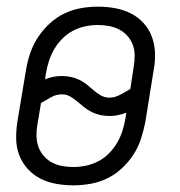

<svg xmlns="http://www.w3.org/2000/svg" viewBox="-20 -548 540 576"><path d="M200 8Q174 8 148.5 3.5Q123 -1 101.5 -12Q80 -23 63.5 -41Q47 -59 38 -82Q29 -105 28.5 -130.5Q28 -156 32 -182L58 -338Q62 -363 70.5 -388Q79 -413 93.5 -435.5Q108 -458 128.5 -477Q149 -496 173 -507.5Q197 -519 222.5 -523.5Q248 -528 274 -528Q300 -528 325 -523.5Q350 -519 372 -508Q394 -497 410.5 -479Q427 -461 435.5 -438Q444 -415 445 -389.5Q446 -364 441 -338L416 -182Q411 -157 403 -132Q395 -107 380.5 -84.5Q366 -62 345.5 -43Q325 -24 301 -12.5Q277 -1 251 3.5Q225 8 200 8ZM308 -255Q324 -255 340 -263.5Q356 -272 371 -281L381 -347Q384 -364 384 -381Q384 -398 378.5 -413Q373 -428 362.5 -440Q352 -452 337.5 -459.5Q323 -467 306.5 -470Q290 -473 273 -473Q255 -473 236 -469Q217 -465 199.5 -456Q182 -447 167.5 -432.5Q153 -418 143 -401Q133 -384 127 -365.5Q121 -347 118 -329L115 -310Q127 -315 140 -317.5Q153 -320 166 -320Q180 -320 193.5 -317Q207 -314 219 -308Q231 -302 241 -294Q251 -286 260.5 -277.5Q270 -269 282 -262Q294 -255 308 -255ZM200 -47Q219 -47 238 -51Q257 -55 274.5 -64Q292 -73 306.5 -87.5Q321 -102 331 -119Q341 -136 347 -154.5Q353 -173 356 -191L359 -210Q346 -205 333.5 -202.5Q321 -200 308 -200Q294 -200 280.5 -203Q267 -206 255 -212Q243 -218 233 -226Q223 -234 213 -242.5Q203 -251 191.5 -258Q180 -265 166 -265Q149 -265 133.5 -256.5Q118 -248 103 -239L92 -173Q89 -156 89.5 -139Q90 -122 95.5 -107Q101 -92 111.5 -80Q122 -68 136 -60.5Q150 -53 166.5 -50Q183 -47 200 -47Z"/></svg>

Font: Iosevka SS04 Light
Style: Italic
Weight: 300
Italic angle: -9°
Monospace: yes
Designer: Belleve Invis
Foundry: Belleve Invis
Version: Version 19.0.0; ttfautohint (v1.8.4)